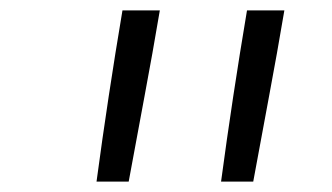

<svg xmlns="http://www.w3.org/2000/svg" viewBox="-20 -792 640 370"><path d="M166 -442Q177 -524 189.5 -606.5Q202 -689 216 -772H288Q274 -689 258.5 -606.5Q243 -524 228 -442ZM406 -442Q417 -524 429.5 -606.5Q442 -689 456 -772H528Q514 -689 498.5 -606.5Q483 -524 468 -442Z"/></svg>

Font: Iosevka Light Extended
Style: Italic
Weight: 300
Width: 7
Italic angle: -9°
Monospace: yes
Designer: Belleve Invis
Foundry: Belleve Invis
Version: Version 32.5.0; ttfautohint (v1.8.4)